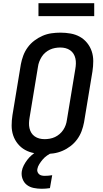

<svg xmlns="http://www.w3.org/2000/svg" viewBox="-20 -945 640 1188"><path d="M255 8Q223 8 192 2.5Q161 -3 135 -17.5Q109 -32 90 -55.5Q71 -79 61.5 -107.5Q52 -136 52 -168Q52 -200 57 -232L109 -547Q114 -574 124 -601Q134 -628 151.5 -652Q169 -676 193 -694Q217 -712 243.5 -723.5Q270 -735 298 -739Q326 -743 354 -743Q386 -743 417 -737.5Q448 -732 474 -717.5Q500 -703 519 -679.5Q538 -656 547.5 -627.5Q557 -599 557 -567Q557 -535 552 -503L500 -188Q495 -161 485 -134Q475 -107 457.5 -83Q440 -59 416.5 -41Q393 -23 366 -11.5Q339 0 311 4Q283 8 255 8ZM256 -84Q272 -84 288.5 -87Q305 -90 320 -97Q335 -104 348.5 -115.5Q362 -127 371.5 -141.5Q381 -156 386.5 -171.5Q392 -187 394 -203L446 -518Q449 -535 449.5 -551.5Q450 -568 446.5 -583.5Q443 -599 435 -612Q427 -625 414 -634Q401 -643 385.5 -647Q370 -651 353 -651Q337 -651 320.5 -648Q304 -645 289 -638Q274 -631 260.5 -619.5Q247 -608 238 -593.5Q229 -579 223 -563.5Q217 -548 215 -532L163 -217Q160 -200 159.5 -183.5Q159 -167 162.5 -151.5Q166 -136 174 -123Q182 -110 195 -101Q208 -92 223.5 -88Q239 -84 256 -84ZM238 223Q213 223 188.5 218Q164 213 146 199Q128 185 119.5 162Q111 139 115 114Q118 96 127 78.5Q136 61 148 45Q160 29 175 16Q190 3 207 -8H303L302 0Q286 7 271 17.5Q256 28 244.5 41.5Q233 55 223.5 70Q214 85 211 101Q209 111 212.5 119.5Q216 128 222.5 133.5Q229 139 238 141Q247 143 257 143Q268 143 279.5 142Q291 141 303 139L289 219Q276 221 263.5 222Q251 223 238 223ZM218 -845V-925H563V-845Z"/></svg>

Font: Iosevka Semibold Extended
Style: Italic
Weight: 600
Width: 7
Italic angle: -9°
Monospace: yes
Designer: Belleve Invis
Foundry: Belleve Invis
Version: Version 32.5.0; ttfautohint (v1.8.4)